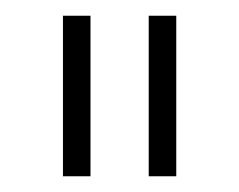

<svg xmlns="http://www.w3.org/2000/svg" viewBox="-20 -719 304 244"><path d="M95 -699V-495H60V-699ZM204 -699V-495H169V-699Z"/></svg>

Font: Montserrat Ultra Light
Style: Regular
Weight: 200
Designer: Julieta Ulanovsky
Foundry: Julieta Ulanovsky
Version: Version 3.100;PS 003.100;hotconv 1.0.88;makeotf.lib2.5.64775